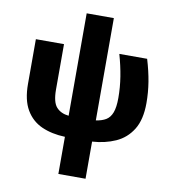

<svg xmlns="http://www.w3.org/2000/svg" viewBox="-104 -847 1046 1176"><g transform="rotate(10 419.5 -259.5)"><path d="M508 -759V-123Q545 -128 570 -143Q595 -158 607.5 -191Q620 -224 620 -282Q620 -348 609.5 -413.5Q599 -479 579 -549H752Q774 -476 784.5 -411.5Q795 -347 795 -281Q795 -178 756.5 -116Q718 -54 653 -25Q588 4 508 9V240H339V9Q256 6 193.5 -22Q131 -50 95.5 -110.5Q60 -171 60 -271V-549H235V-267Q235 -188 262.5 -157.5Q290 -127 339 -122V-759Z"/></g></svg>

Font: Noto Sans Disp ExtBd
Style: Regular
Weight: 800
Designer: Monotype Design Team
Foundry: Monotype Imaging Inc.
Version: Version 2.000;GOOG;noto-source:20170915:90ef993387c0; ttfaut